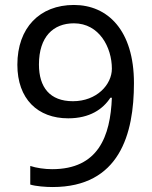

<svg xmlns="http://www.w3.org/2000/svg" viewBox="-20 -744 612 774"><path d="M520 -409C520 -622 414 -724 278 -724C140 -724 50 -632 50 -483C50 -345 132 -267 255 -267C342 -267 395 -304 425 -350H431C425 -194 376 -62 190 -62C160 -62 126 -67 102 -75V0C124 7 165 10 192 10C462 10 520 -204 520 -409ZM278 -650C380 -650 431 -553 431 -467C431 -403 370 -336 274 -336C181 -336 137 -392 137 -484C137 -596 195 -650 278 -650Z"/></svg>

Font: Noto Sans Cuneiform
Style: Regular
Weight: 400
Designer: Monotype Design Team
Foundry: Monotype Imaging Inc.
Version: Version 2.001